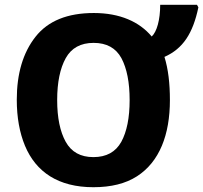

<svg xmlns="http://www.w3.org/2000/svg" viewBox="-20 -780 857 810"><path d="M696.8 -357.9C696.8 -427.7 689.9 -487.8 673.8 -540C752.4 -574.7 793.9 -639.6 816.9 -749L811 -759.8H655.8C655.8 -695.8 641.6 -646 620.1 -626C567.9 -688.5 485.4 -725.1 376 -725.1C264.6 -725.1 182.6 -691.9 129.9 -625C77.1 -558.1 50.8 -469.7 50.8 -358.9C50.8 -285.2 62.5 -220.2 85.4 -165C131.8 -54.2 226.1 9.8 374 9.8C448.7 9.8 509.8 -5.4 557.6 -36.1C652.8 -97.2 696.8 -211.4 696.8 -357.9ZM221.2 -357.9C221.2 -432.6 233.4 -491.7 257.3 -534.7C281.2 -577.6 320.3 -599.1 375 -599.1C429.7 -599.1 468.8 -577.6 492.2 -534.7C515.1 -491.7 526.9 -432.6 526.9 -357.9C526.9 -283.2 515.1 -224.6 491.7 -181.6C467.8 -138.7 428.7 -117.2 374 -117.2C319.8 -117.2 281.2 -138.7 257.3 -181.6C233.4 -224.6 221.2 -283.2 221.2 -357.9Z"/></svg>

Font: Avrile Sans
Style: Bold
Weight: 700
Designer: Monotype Design Team, Google (font), Stefan Peev (BGR Cyrillic), Cristiano Sobral (main changes)
Foundry: The Avrile Sans Project Authors
Version: Version 3.110